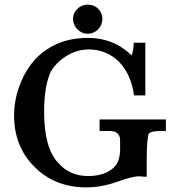

<svg xmlns="http://www.w3.org/2000/svg" viewBox="-20 -801 760 831"><path d="M360 -655Q334 -655 315 -674Q296 -693 296 -719Q296 -745 315 -763Q334 -781 360 -781Q387 -781 405 -763Q423 -745 423 -719Q423 -693 404.5 -674Q386 -655 360 -655ZM698 -284V-234H676Q634 -234 624 -223Q620 -213 617.5 -185.5Q615 -158 615 -114V-36Q613 -36 603.5 -36.5Q594 -37 593 -37Q588 -38 584 -38Q551 -38 487 -14Q418 10 354 10Q218 10 130 -78Q41 -166 41 -301Q41 -370 67 -436.5Q93 -503 136 -548Q223 -637 361 -637Q472 -637 550 -561Q558 -584 559 -616H609V-388H560Q554 -434 537.5 -470.5Q521 -507 495.5 -533Q470 -559 436.5 -573Q403 -587 365 -587Q314 -587 269.5 -560Q225 -533 200 -491Q171 -430 171 -317Q171 -160 232 -96Q282 -39 362 -39Q410 -39 444.5 -56.5Q479 -74 491 -103Q500 -127 500 -157Q500 -203 499 -205Q491 -232 465 -233Q462 -234 455 -234H411V-284Z"/></svg>

Font: New Athena Unicode
Style: Bold
Weight: 700
Designer: J. Rusten 1997; rev. by R. Hancock 2001, 2002, rev. by D. Mastronarde 2002-2021
Foundry: Society for Classical Studies (formerly American Philological Association)
Version: Version 5.008